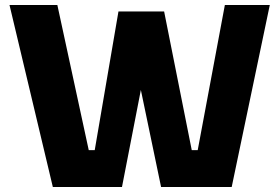

<svg xmlns="http://www.w3.org/2000/svg" viewBox="-20 -750 1120 770"><path d="M469.2 0H191.9L18.1 -730H210L335.9 -147.9H359.9L455.1 -704.1H638.2L749 -147.9H772.9L881.8 -730H1062L909.2 0H626L544.9 -389.2Z"/></svg>

Font: Sora ExtraBold
Style: Regular
Weight: 800
Designer: Jonathan Barnbrook, Julián Moncada
Foundry: Barnbrook Fonts
Version: Version 2.000